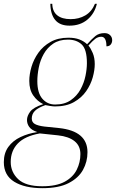

<svg xmlns="http://www.w3.org/2000/svg" viewBox="-62 -743 606 1003"><path d="M160 240Q67 240 12.5 206.5Q-42 173 -42 104Q-42 57 -18.5 24.5Q5 -8 45 -27Q85 -46 133 -53Q103 -63 91 -79.5Q79 -96 79 -116Q79 -137 95.5 -159.5Q112 -182 164 -199Q133 -214 112 -244Q91 -274 91 -320Q91 -355 102.5 -394Q114 -433 138.5 -467.5Q163 -502 202 -524Q241 -546 296 -546Q329 -546 352.5 -537Q376 -528 393 -512Q418 -540 436.5 -555Q455 -570 484 -570Q502 -570 513 -559.5Q524 -549 524 -533Q524 -520 516.5 -510.5Q509 -501 494 -501Q494 -551 467 -551Q450 -551 435.5 -540Q421 -529 400 -505Q412 -491 422.5 -466Q433 -441 433 -408Q433 -377 422.5 -339Q412 -301 388 -266.5Q364 -232 324 -209.5Q284 -187 225 -187Q216 -187 199.5 -189.5Q183 -192 175 -194Q136 -180 120 -163.5Q104 -147 104 -124Q104 -104 120.5 -95Q137 -86 169 -82L247 -74Q395 -58 395 52Q395 102 371.5 144.5Q348 187 296.5 213.5Q245 240 160 240ZM226 -197Q275 -197 307.5 -219.5Q340 -242 358.5 -276Q377 -310 384.5 -346.5Q392 -383 392 -413Q392 -485 365 -510.5Q338 -536 293 -536Q247 -536 216 -515Q185 -494 166.5 -461Q148 -428 140.5 -390Q133 -352 133 -319Q133 -258 159 -227.5Q185 -197 226 -197ZM159 230Q233 230 276.5 206Q320 182 339 143.5Q358 105 358 62Q358 19 327.5 -5.5Q297 -30 241 -36L146 -46Q68 -32 31 6.5Q-6 45 -6 103Q-6 156 33 193Q72 230 159 230ZM301 -609Q251 -609 226.5 -638.5Q202 -668 201 -723H211Q212 -683 237 -663Q262 -643 307 -643Q350 -643 383.5 -662.5Q417 -682 434 -723H444Q432 -672 394.5 -640.5Q357 -609 301 -609Z"/></svg>

Font: Noto Serif Display ExtraLight
Style: Italic
Weight: 200
Italic angle: -12°
Designer: Monotype Design Team
Foundry: Monotype Imaging Inc.
Version: Version 2.009